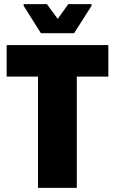

<svg xmlns="http://www.w3.org/2000/svg" viewBox="-20 -905 554 925"><path d="M163 0V-536H12V-688H502V-536H350V0ZM177 -745 94 -877V-885H206L258 -814L309 -885H421V-877L337 -745Z"/></svg>

Font: Saira Semi Condensed ExtraBold
Style: Regular
Weight: 800
Width: 4
Designer: Hector Gatti with collaboration of the Omnibus-Type team
Foundry: Omnibus-Type
Version: Version 1.001; ttfautohint (v1.8)